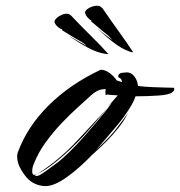

<svg xmlns="http://www.w3.org/2000/svg" viewBox="-20 -622 610 650"><path d="M420 -447Q393 -456 364 -478.5Q335 -501 307 -528Q320 -517 334 -506Q348 -495 361 -486V-485Q362 -485 356 -491.5Q350 -498 347 -501Q338 -508 325.5 -518.5Q313 -529 299 -541L289 -549Q289 -551 289.5 -551.5Q290 -552 285 -555Q280 -559 275.5 -564Q271 -569 268 -578Q267 -585 276 -591.5Q285 -598 297 -601Q309 -604 318 -601Q322 -599 327 -594Q353 -556 382.5 -515Q412 -474 431 -445Q428 -445 425 -445.5Q422 -446 420 -447ZM335 -440Q308 -444 276 -461.5Q244 -479 211 -502Q226 -493 241.5 -484.5Q257 -476 271 -468H272Q273 -468 265.5 -473.5Q258 -479 255 -481Q245 -486 231 -494.5Q217 -503 201 -513L190 -520Q190 -521 190.5 -522Q191 -523 186 -524Q179 -528 174 -532.5Q169 -537 165 -545Q163 -552 170.5 -559.5Q178 -567 189.5 -572Q201 -577 211 -575Q215 -574 220 -570Q252 -536 288 -500.5Q324 -465 347 -439Q344 -439 341 -439Q338 -439 335 -440ZM134 8Q120 8 104.5 2.5Q89 -3 77 -14Q65 -25 51.5 -47.5Q38 -70 38 -92Q38 -101 41 -108Q73 -194 145 -265.5Q217 -337 321 -386Q335 -386 350 -375.5Q365 -365 375 -350L393 -344Q392 -355 386 -357.5Q380 -360 380 -365Q382 -374 393 -375.5Q404 -377 409 -377Q425 -377 435.5 -362.5Q446 -348 447 -331Q471 -328 497 -327Q523 -326 542.5 -325.5Q562 -325 564 -325H567Q570 -325 570 -321Q570 -314 562 -309Q552 -301 515.5 -298.5Q479 -296 439 -296Q434 -281 424 -264Q414 -247 401 -229Q392 -216 374 -194.5Q356 -173 337 -151Q318 -129 305 -114Q314 -122 334.5 -142.5Q355 -163 368 -179Q373 -185 383 -198.5Q393 -212 402.5 -224.5Q412 -237 414 -241Q401 -214 381 -189Q361 -164 341 -144Q321 -124 307 -111.5Q293 -99 291 -97Q249 -53 206.5 -22.5Q164 8 134 8ZM102 -26Q107 -26 114 -29Q125 -35 142.5 -48Q160 -61 179 -75Q196 -89 217 -109.5Q238 -130 263 -158Q285 -183 310 -212.5Q335 -242 359 -274L344 -260Q351 -267 361.5 -279.5Q372 -292 379 -299Q348 -301 342 -302Q341 -300 339 -300Q337 -300 337 -307Q337 -309 337 -312.5Q337 -316 338 -320Q328 -321 316 -317Q304 -313 289 -300Q272 -284 245 -260Q218 -236 189 -205.5Q160 -175 134.5 -140Q109 -105 94 -66Q89 -54 89 -42Q89 -25 104 -32Q99 -29 99 -28Q99 -26 102 -26ZM104 -32Q123 -42 164.5 -74.5Q206 -107 249 -154Q263 -169 281 -188.5Q299 -208 316 -226Q333 -244 342 -254Q319 -226 299.5 -203.5Q280 -181 262 -161Q220 -116 176.5 -80Q133 -44 104 -32Z"/></svg>

Font: Smooch
Style: Regular
Weight: 400
Designer: Robert E. Leuschke
Foundry: Robert E. Leuschke
Version: Version 1.010; ttfautohint (v1.8.3)